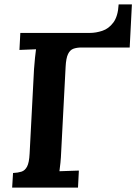

<svg xmlns="http://www.w3.org/2000/svg" viewBox="-20 -849 617 869"><path d="M35 0 39 -66Q61 -67 77 -72Q93 -77 102.5 -95Q112 -113 114 -153L134 -536Q136 -563 138.5 -588Q141 -613 143 -626L68 -623L72 -700H387Q414 -700 443 -709.5Q472 -719 493 -747Q514 -775 517 -829H577L567 -634H349Q328 -634 312.5 -628.5Q297 -623 288 -604.5Q279 -586 277 -547L257 -164Q256 -137 253.5 -112Q251 -87 249 -74L337 -77L333 0Z"/></svg>

Font: Lora Italic
Style: Italic
Weight: 400
Italic angle: -3°
Designer: Olga Karpushina, Alexei Vanyashin (Cyrillic)
Foundry: Cyreal
Version: Version 2.210; ttfautohint (v1.8.1.43-b0c9)